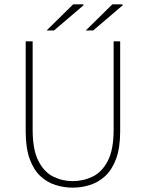

<svg xmlns="http://www.w3.org/2000/svg" viewBox="-20 -850 670 882"><path d="M314 12Q274 12 235.5 0Q197 -12 166 -40.5Q135 -69 116.5 -119.5Q98 -170 98 -246V-660H130V-254Q130 -163 156 -111.5Q182 -60 224 -39Q266 -18 314 -18Q363 -18 406 -39Q449 -60 475.5 -111.5Q502 -163 502 -254V-660H532V-246Q532 -170 513 -119.5Q494 -69 462.5 -40.5Q431 -12 392.5 0Q354 12 314 12ZM194 -710 316 -830H362L364 -826L228 -710ZM374 -710 496 -830H542L544 -826L408 -710Z"/></svg>

Font: Source Sans 3 ExtraLight ExtraLight
Style: Regular
Weight: 250
Version: Version 3.052;hotconv 1.1.0;makeotfexe 2.6.0